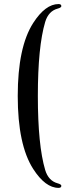

<svg xmlns="http://www.w3.org/2000/svg" viewBox="-20 -727 322 946"><path d="M143.6 -613.8Q203.6 -707 268.6 -707Q282.2 -707 282.2 -696.8Q282.2 -689.5 264.2 -684.6Q218.8 -672.4 202.6 -618.7Q166.5 -496.6 166.5 -254.2Q166.5 -11.7 202.6 110.4Q218.8 164.1 264.2 176.3Q282.2 181.2 282.2 188.5Q282.2 198.7 268.6 198.7Q203.6 198.7 143.6 105.5Q67.4 -13.2 67.4 -254.2Q67.4 -495.1 143.6 -613.8Z"/></svg>

Font: UnifrakturMaguntia21
Style: Book
Weight: 400
Designer: j. 'mach' wust, Gerrit Ansmann, Georg Duffner, based on a font by Peter Wiegel, original typeface by Carl Albert Fahrenw
Version: Version 2017-03-19